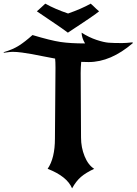

<svg xmlns="http://www.w3.org/2000/svg" viewBox="-46 -965 748 1052"><path d="M680 -733 682 -729Q561 -625 440 -625Q412 -625 399 -626Q396 -596 396 -565Q396 -510 397 -394Q398 -278 398 -211Q398 -157 417.5 -109Q437 -61 470 -40Q425 -19 398 4Q371 27 349 67Q321 1 215 -40Q255 -98 255 -206Q255 -288 256.5 -395Q258 -502 258 -594Q258 -627 256 -644Q233 -648 193 -656Q153 -664 129 -668.5Q105 -673 75 -677Q45 -681 22 -681Q12 -681 -25 -676L-26 -679Q25 -694 58.5 -715.5Q92 -737 132 -773Q232 -743 285.5 -735Q339 -727 420 -727Q402 -757 401 -786Q442 -760 482.5 -746.5Q523 -733 549.5 -731Q576 -729 623 -729Q644 -729 680 -733ZM497 -903Q474 -883 326 -786Q294 -810 233.5 -850.5Q173 -891 156 -903Q167 -912 180 -924.5Q193 -937 202 -945Q256 -915 327 -891Q399 -916 451 -945Q459 -938 467 -930.5Q475 -923 481.5 -916.5Q488 -910 497 -903Z"/></svg>

Font: NewRocker
Style: Regular
Weight: 400
Designer: Pablo Impallari, Brenda Gallo, Rodrigo Fuenzalida
Foundry: Pablo Impallari, Brenda Gallo, Rodrigo Fuenzalida
Version: Version 1.000